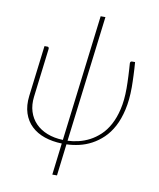

<svg xmlns="http://www.w3.org/2000/svg" viewBox="-95 -777 852 1030"><g transform="rotate(10 331.5 -262.0)"><path d="M395 -703 310 -14.5Q338.5 -15.5 369 -22.8Q399.5 -30 428.8 -45.2Q458 -60.5 484.2 -85Q510.5 -109.5 530.2 -146Q550 -182.5 561.5 -231.8Q573 -281 573 -345.5Q573 -360 572.5 -377.5Q572 -395 571.2 -413.2Q570.5 -431.5 569.2 -449.2Q568 -467 567 -482Q567 -487.5 569.8 -490.2Q572.5 -493 576 -493H593.5Q595 -476.5 596 -458.2Q597 -440 597.8 -422.2Q598.5 -404.5 599 -387.8Q599.5 -371 599.5 -357.5Q599.5 -287.5 587.2 -233.8Q575 -180 553.8 -140.2Q532.5 -100.5 504 -73.2Q475.5 -46 443.2 -28.8Q411 -11.5 376 -3.5Q341 4.5 307.5 5.5L286.5 178.5H261L282 5.5Q230 4 187.5 -10.5Q145 -25 115.8 -52.8Q86.5 -80.5 73 -121.5Q59.5 -162.5 66 -216L100 -493H117Q121 -493 123 -489.5Q125 -486 124.5 -482L92 -216Q86.5 -171.5 98 -135Q109.5 -98.5 135 -72.2Q160.5 -46 198.5 -31Q236.5 -16 284.5 -14.5L369 -703Z"/></g></svg>

Font: Lato Thin
Style: Italic
Weight: 200
Italic angle: -7°
Designer: Lukasz Dziedzic
Foundry: tyPoland Lukasz Dziedzic
Version: Version 2.007; 2014-02-27